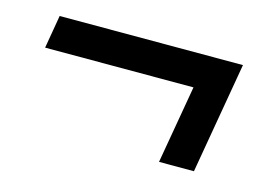

<svg xmlns="http://www.w3.org/2000/svg" viewBox="-49 -491 601 425"><g transform="rotate(15 251.5 -278.5)"><path d="M339 -151 370 -330H30L43 -406H463L419 -151Z"/></g></svg>

Font: Cabin VF Beta
Style: Italic
Weight: 400
Italic angle: -7°
Designer: Pablo Impallari
Foundry: Pablo Impallari. http://www.impallari.com Igino Marini. http://www.ikern.com
Version: Version 2.300